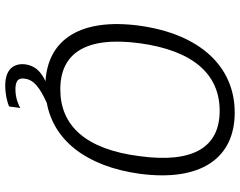

<svg xmlns="http://www.w3.org/2000/svg" viewBox="-114 -660 940 753"><g transform="rotate(90 356.5 -283.0)"><path d="M421 -733C242 -733 113 -599 80 -358C50 -131 132 -1 298 9C253 30 237 56 232 87C226 134 252 167 315 167C347 167 378 160 397 152L403 108C391 115 364 127 330 127C296 127 284 115 288 91C292 55 322 32 383 4C530 -23 632 -151 661 -360C693 -600 600 -733 421 -733ZM592 -360C565 -148 472 -49 330 -49C188 -49 121 -149 149 -360C178 -572 272 -674 414 -674C555 -674 621 -573 592 -360Z"/></g></svg>

Font: United Sans ExtraLight
Style: Italic
Weight: 200
Italic angle: -8°
Designer: Pablo Impallari, Rodrigo Fuenzalida (Modified by Dan O. Williams)
Version: Version 1.000;PS 001.000;hotconv 1.0.88;makeotf.lib2.5.64775